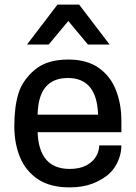

<svg xmlns="http://www.w3.org/2000/svg" viewBox="-20 -800 588 832"><path d="M281 12Q198 12 145 -23Q92 -58 67 -118Q42 -178 42 -253Q42 -337 60 -395Q78 -453 130.5 -497.5Q183 -542 276 -542Q356 -542 407 -506.5Q458 -471 482 -410.5Q506 -350 506 -277V-227H143Q149 -68 282 -68Q326 -68 354.5 -83.5Q383 -99 396.5 -122.5Q410 -146 410 -170H506Q506 -121 477.5 -76Q449 -31 380 -4Q338 12 281 12ZM405 -303Q400 -462 274 -462Q146 -462 143 -303ZM455 -607H361L276 -709L191 -607H97L229 -780H323Z"/></svg>

Font: Tanohe Sans Medium
Style: Regular
Weight: 500
Designer: Village Type and Design LLC
Foundry: Cooper Hewitt Smithsonian Design Museum
Version: Version 1.00;September 29, 2021;FontCreator 13.0.0.2655 64-b